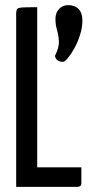

<svg xmlns="http://www.w3.org/2000/svg" viewBox="-20 -728 357 748"><path d="M43 0V-677Q43 -688 47 -693Q51 -698 68 -699Q85 -700 125 -700V-76H297V-16Q297 -6 292.5 -3Q288 0 281 0ZM225 -487Q214 -487 205.5 -492Q197 -497 194 -510Q211 -544 209.5 -567.5Q208 -591 202 -611.5Q196 -632 196 -655Q196 -677 209.5 -692.5Q223 -708 246 -708Q272 -708 286.5 -692.5Q301 -677 301 -648Q301 -621 292 -592.5Q283 -564 270 -540.5Q257 -517 244.5 -502Q232 -487 225 -487Z"/></svg>

Font: Yanone Kaffeesatz ExtraLight
Style: Regular
Weight: 400
Version: Version 2.003